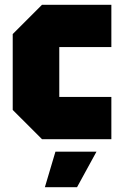

<svg xmlns="http://www.w3.org/2000/svg" viewBox="-20 -580 505 800"><path d="M33 -122V-438L155 -560H444V-384H227V-176H444V0H155ZM167 200 211 52H382L301 200Z"/></svg>

Font: Tektur SemiCondensed ExtraBold
Style: Regular
Weight: 800
Width: 4
Designer: Adam Jagosz
Foundry: Adam Jagosz
Version: Version 1.005;gftools[0.9.30]